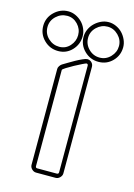

<svg xmlns="http://www.w3.org/2000/svg" viewBox="-165 -729 550 786"><g transform="rotate(15 110.5 -336.0)"><path d="M26 -522Q53 -522 71 -542Q89 -562 89 -588Q89 -614 70.5 -633.5Q52 -653 26 -653Q-1 -653 -21 -634Q-41 -615 -41 -588Q-41 -560 -21 -541Q-1 -522 26 -522ZM197 -522Q224 -522 243 -542Q262 -562 262 -588Q262 -614 242.5 -633.5Q223 -653 197 -653Q171 -653 151 -634Q131 -615 131 -588Q131 -561 150.5 -541.5Q170 -522 197 -522ZM159 -477Q159 -485 152 -485Q150 -485 135.5 -478Q121 -471 104.5 -462Q88 -453 74.5 -444.5Q61 -436 61 -433V-26Q61 -18 68 -18H151Q159 -18 159 -26ZM177 -26Q177 -16 169 -8Q161 0 151 0H68Q58 0 50 -8Q42 -16 42 -26V-433Q42 -439 46.5 -445.5Q51 -452 56 -455Q63 -459 76 -467Q89 -475 103.5 -483Q118 -491 131.5 -497Q145 -503 151 -503Q162 -503 169.5 -495.5Q177 -488 177 -477ZM197 -504Q162 -504 137 -528.5Q112 -553 112 -588Q112 -604 119 -619.5Q126 -635 138 -646.5Q150 -658 165 -665Q180 -672 197 -672Q213 -672 228.5 -665Q244 -658 255 -646.5Q266 -635 273 -619.5Q280 -604 280 -588Q280 -553 256 -528.5Q232 -504 197 -504ZM26 -504Q-9 -504 -34 -528.5Q-59 -553 -59 -588Q-59 -623 -33.5 -647.5Q-8 -672 26 -672Q42 -672 57 -665Q72 -658 83.5 -646.5Q95 -635 101.5 -619.5Q108 -604 108 -588Q108 -554 84.5 -529Q61 -504 26 -504Z"/></g></svg>

Font: RonaldsonGothicLicht
Style: Regular
Weight: 400
Designer: Mr. Robertson for MacKellar, Smiths & Jordan Co. Philadelphia
Foundry: CAT-Fonts Peter Wiegel
Version: 1.000